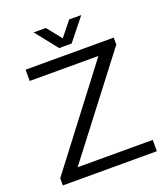

<svg xmlns="http://www.w3.org/2000/svg" viewBox="-155 -976 946 1084"><g transform="rotate(-20 318.0 -434.0)"><path d="M174.8 -868.2H248L317.9 -780.8L388.2 -868.2H460.9L355 -735.8H279.8ZM34.2 0V-43L473.1 -618.2H60.1V-686H589.8V-644L147.9 -67.9H599.1V0Z"/></g></svg>

Font: Archivo Light
Style: Regular
Weight: 300
Designer: Hector Gatti
Foundry: Omnibus-Type
Version: Version 2.001